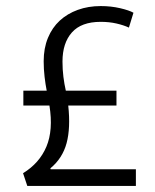

<svg xmlns="http://www.w3.org/2000/svg" viewBox="-20 -613 510 633"><path d="M70 0 56 -42Q110 -75 133 -129.5Q156 -184 143 -265H57V-314H134Q130 -334 127 -359.5Q124 -385 124 -411Q124 -454 138 -488Q152 -522 177 -545Q202 -568 236.5 -580.5Q271 -593 312 -593Q346 -593 376 -586Q406 -579 420 -571L405 -522Q388 -530 364 -535.5Q340 -541 312 -541Q248 -541 217 -506Q186 -471 186 -410Q186 -384 189 -360Q192 -336 197 -314H364V-265H205Q213 -191 199.5 -141Q186 -91 146 -58L147 -55H428V0Z"/></svg>

Font: Mukta Mahee Light
Style: Regular
Weight: 300
Designer: Shuchita Grover, Noopur Datye, Girish Dalvi, Yashodeep Gholap
Foundry: Ek Type
Version: Version 2.538;PS 1.000;hotconv 16.6.51;makeotf.lib2.5.65220;